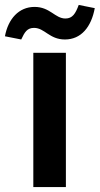

<svg xmlns="http://www.w3.org/2000/svg" viewBox="-81 -758 404 778"><path d="M54 0H186V-544H54ZM-61 -611 5 -598C19 -628 29 -645 57 -645C100 -645 119 -598 182 -598C248 -598 289 -649 303 -725L238 -738C225 -703 213 -683 184 -683C142 -683 122 -730 59 -730C-5 -730 -48 -681 -61 -611Z"/></svg>

Font: Ronzino
Style: Bold
Weight: 700
Designer: Nunzio Mazzaferro
Foundry: Collletttivo
Version: Version 1.000;Glyphs 3.3 (3337)